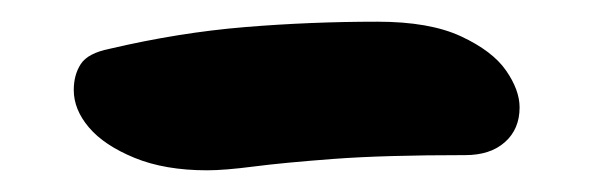

<svg xmlns="http://www.w3.org/2000/svg" viewBox="-20 -347 547 177"><path d="M171 -190Q132 -190 104 -201.5Q76 -213 62 -229.5Q48 -246 48 -264Q48 -278 54.5 -288Q61 -298 81 -302Q145 -317 205.5 -322Q266 -327 328 -327Q376 -327 405 -313.5Q434 -300 446.5 -282Q459 -264 459 -248Q459 -228 445.5 -216Q432 -204 409 -204Q334 -204 287.5 -200.5Q241 -197 214 -193.5Q187 -190 171 -190Z"/></svg>

Font: Shantell Sans SemiBold
Style: Regular
Weight: 600
Designer: Stephen Nixon, Anya Danilova, Shantell Martin
Foundry: Arrow Type
Version: Version 1.011;[c5ecc13dd]